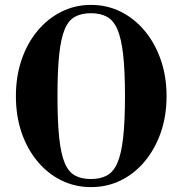

<svg xmlns="http://www.w3.org/2000/svg" viewBox="-20 -753 746 785"><path d="M352 12Q287 12 231 -15.5Q175 -43 133 -93.5Q91 -144 68 -211.5Q45 -279 45 -360Q45 -440 68 -508Q91 -576 133 -626.5Q175 -677 231 -705Q287 -733 352 -733Q418 -733 474 -705Q530 -677 572 -626.5Q614 -576 637.5 -508Q661 -440 661 -360Q661 -279 637.5 -211.5Q614 -144 572 -93.5Q530 -43 474 -15.5Q418 12 352 12ZM352 -21Q390 -21 417 -35.5Q444 -50 460 -87Q476 -124 483.5 -190Q491 -256 491 -360Q491 -463 483.5 -529.5Q476 -596 460 -633Q444 -670 417 -684.5Q390 -699 352 -699Q313 -699 286.5 -684.5Q260 -670 244.5 -633Q229 -596 222 -529.5Q215 -463 215 -360Q215 -256 222 -190Q229 -124 244.5 -87Q260 -50 286.5 -35.5Q313 -21 352 -21Z"/></svg>

Font: Libre Bodoni SemiBold
Style: Regular
Weight: 600
Designer: Pablo Impallari, Rodrigo Fuenzalida
Foundry: Impallari Type
Version: Version 2.005;gftools[0.9.23]